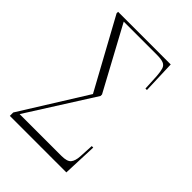

<svg xmlns="http://www.w3.org/2000/svg" viewBox="-208 -813 913 913"><g transform="rotate(45 248.5 -357.0)"><path d="M26 0V-23L232 -353L40 -704V-714H394L400 -548H390L386 -628Q384 -656 379 -672Q374 -688 359 -694Q344 -700 313 -700H92L264 -382V-372L53 -39H334Q372 -39 384.5 -54Q397 -69 399 -100L403 -174H413L406 0Z"/></g></svg>

Font: Noto Serif Display Condensed ExtraLight
Style: Regular
Weight: 200
Width: 3
Designer: Monotype Design Team
Foundry: Monotype Imaging Inc.
Version: Version 2.009